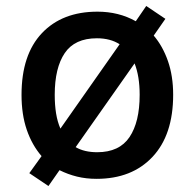

<svg xmlns="http://www.w3.org/2000/svg" viewBox="-20 -588 650 642"><path d="M559 -271Q559 -137 490 -63.5Q421 10 303 10Q268 10 237.5 2.5Q207 -5 179 -19L142 34L78 -9L119 -66Q87 -103 69.5 -154Q52 -205 52 -271Q52 -405 120 -477Q188 -549 306 -549Q377 -549 434 -517L469 -568L533 -525L494 -469Q524 -434 541.5 -384Q559 -334 559 -271ZM163 -271Q163 -237 167.5 -209Q172 -181 182 -158L380 -440Q349 -460 304 -460Q230 -460 196.5 -410.5Q163 -361 163 -271ZM447 -271Q447 -333 430 -376L233 -96Q262 -79 305 -79Q379 -79 413 -129.5Q447 -180 447 -271Z"/></svg>

Font: Noto Sans Javanese Medium
Style: Regular
Weight: 500
Version: Version 2.004